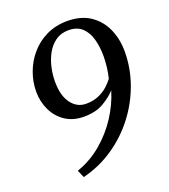

<svg xmlns="http://www.w3.org/2000/svg" viewBox="-142 -849 863 983"><g transform="rotate(-20 290.0 -358.0)"><path d="M145 31.5 127.5 -9.5Q202 -35 262.8 -86.2Q323.5 -137.5 366 -203.2Q408.5 -269 429 -338Q403.5 -309 360.2 -283.8Q317 -258.5 253 -258.5Q194 -258.5 152 -286.5Q110 -314.5 87.8 -361Q65.5 -407.5 65.5 -462.5Q65.5 -515 84 -565.8Q102.5 -616.5 137.8 -657.8Q173 -699 223.2 -723.5Q273.5 -748 337 -748.5Q412 -748.5 462 -715Q512 -681.5 537 -625.5Q562 -569.5 562 -502Q562 -412.5 531.8 -327Q501.5 -241.5 446 -168.8Q390.5 -96 314 -43.8Q237.5 8.5 145 31.5ZM285.5 -317Q325 -317 354.8 -330.2Q384.5 -343.5 405 -362.2Q425.5 -381 437.5 -397.5Q451.5 -453 452 -516.5Q452 -567 440.2 -609.2Q428.5 -651.5 401.2 -676.8Q374 -702 328 -702Q286.5 -702 257 -681Q227.5 -660 209 -626.2Q190.5 -592.5 182 -553.5Q173.5 -514.5 173.5 -478Q173.5 -401 205 -359Q236.5 -317 285.5 -317Z"/></g></svg>

Font: Merriweather Text Regular
Style: Italic
Weight: 400
Italic angle: -7.8°
Designer: Eben Sorkin
Foundry: Eben Sorkin
Version: Version 2.100; ttfautohint (v1.7.19-72a1) -l 8 -r 50 -G 200 